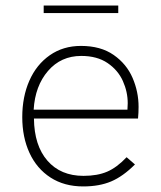

<svg xmlns="http://www.w3.org/2000/svg" viewBox="-20 -664 578 690"><path d="M60 -243Q60 -316 85.5 -374Q111 -432 159 -465.5Q207 -499 271 -499Q342 -499 388.5 -466.5Q435 -434 456.5 -384Q478 -334 478 -280Q478 -258 476 -238H102Q103 -141 150.5 -86.5Q198 -32 280 -32Q330 -32 365 -47Q400 -62 435 -99L465 -73Q422 -30 379.5 -12Q337 6 279 6Q211 6 161.5 -26Q112 -58 86 -114.5Q60 -171 60 -243ZM438 -270 439 -293Q439 -334 421.5 -373Q404 -412 366.5 -437.5Q329 -463 272 -463Q199 -463 152.5 -409Q106 -355 101 -270ZM137 -644H405V-617H137Z"/></svg>

Font: Hanken Grotesk ExtraLight
Style: Regular
Weight: 200
Designer: Alfredo Marco Pradil
Foundry: Hanken Design Co.
Version: Version 3.014